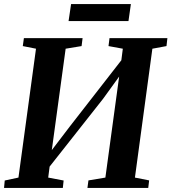

<svg xmlns="http://www.w3.org/2000/svg" viewBox="-22 -932 850 952"><path d="M-2 0 1.5 -37 69.5 -51.5 156.5 -690.5 91 -703.5 96.5 -743H387.5L382.5 -703.5L303.5 -690.5L227.5 -134L201.5 -144L325 -306L614.5 -678L573 -581.5L587 -690.5L516 -703.5L521 -743H808L803.5 -703.5L733.5 -690.5L647 -51.5L717.5 -37.5L713 0H411.5L416.5 -37.5L500.5 -51.5L575 -598L601.5 -597.5L489 -442L187 -59L228.5 -140.5L217 -51.5L293.5 -37L289.5 0ZM330.5 -912H627L615 -827.5H318Z"/></svg>

Font: Merriweather 60pt
Style: Bold Italic
Weight: 700
Italic angle: -7.8°
Version: Version 2.101